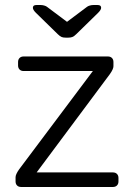

<svg xmlns="http://www.w3.org/2000/svg" viewBox="-20 -745 530 765"><path d="M452 -36V-22Q452 -12 446 -6Q440 0 430 0H64Q54 0 48 -6Q42 -12 42 -22V-39Q42 -50 56 -70L350 -462H74Q64 -462 58 -468Q52 -474 52 -484V-498Q52 -508 58 -514Q64 -520 74 -520H410Q420 -520 426 -514Q432 -508 432 -498V-481Q432 -470 418 -450L126 -58H430Q440 -58 446 -52Q452 -46 452 -36ZM210 -609 123 -694Q111 -706 111 -714Q111 -725 125 -725H142Q149 -725 156 -723Q163 -721 167 -718L247 -658L327 -718Q331 -721 338 -723Q345 -725 352 -725H369Q383 -725 383 -714Q383 -706 371 -694L284 -609Q275 -600 268 -597.5Q261 -595 252 -595H242Q232 -595 225.5 -597.5Q219 -600 210 -609Z"/></svg>

Font: Rubik
Style: Regular
Weight: 300
Designer: Hubert & Fischer
Foundry: Hubert & Fischer
Version: Version 1.100